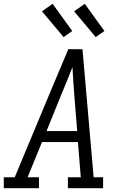

<svg xmlns="http://www.w3.org/2000/svg" viewBox="-33 -995 653 1015"><path d="M-13 0V-58H45L225 -490L328 -735H403L462 -58H512V0H326V-58H394L379 -244H189L113 -58H173V0ZM375 -302 360 -490Q357 -528 354.5 -565.5Q352 -603 350 -640Q335 -602 320 -564.5Q305 -527 289 -490L213 -302ZM473 -799 359 -935 415 -975 519 -831ZM303 -799 189 -935 245 -975 349 -831Z"/></svg>

Font: Iosevka Slab LtExObl
Style: Regular
Weight: 300
Width: 7
Italic angle: -9°
Monospace: yes
Designer: Belleve Invis
Foundry: Belleve Invis
Version: Version 11.1.0; ttfautohint (v1.8.3)